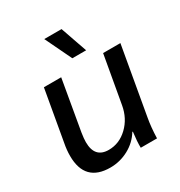

<svg xmlns="http://www.w3.org/2000/svg" viewBox="-169 -824 893 952"><g transform="rotate(-30 277.5 -348.0)"><path d="M43 -140Q43 -174 50 -210L101 -500H200L150 -212Q145 -180 145 -160Q145 -70 225 -70Q286 -70 333 -115Q380 -160 392 -229L440 -500H539L471 -113Q462 -64 460 0H367Q366 -34 373 -89H370Q342 -43 293 -16.5Q244 10 188 10Q116 10 79.5 -27.5Q43 -65 43 -140ZM222 -706H321L374 -554H295Z"/></g></svg>

Font: Sarabun Medium
Style: Italic
Weight: 500
Italic angle: -10°
Designer: Suppakit Chalermlarp | Katatrad Co.,Ltd.
Foundry: Cadson Demak Co.,Ltd.
Version: Version 1.000; ttfautohint (v1.6)